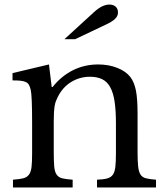

<svg xmlns="http://www.w3.org/2000/svg" viewBox="-20 -823 729 843"><path d="M216 -157Q216 -116 218 -92.5Q220 -69 228.5 -56.5Q237 -44 253.5 -40Q270 -36 299 -34V0H37V-34Q65 -36 81.5 -40Q98 -44 107 -56Q116 -68 118.5 -90Q121 -112 121 -150V-283Q121 -402 115 -428Q112 -441 107.5 -449.5Q103 -458 94 -462.5Q85 -467 71 -468.5Q57 -470 35 -470V-502L195 -540L207 -441H211Q249 -489 300 -514.5Q351 -540 411 -540Q457 -540 495 -525Q533 -510 553 -484Q570 -461 577 -424.5Q584 -388 584 -324V-157Q584 -116 586.5 -92.5Q589 -69 597 -56.5Q605 -44 621.5 -40Q638 -36 665 -34V0H406V-34Q434 -35 450.5 -39.5Q467 -44 475.5 -56Q484 -68 486.5 -90.5Q489 -113 489 -150V-282Q489 -339 483 -378Q477 -417 463.5 -441Q450 -465 428 -475.5Q406 -486 375 -486Q330 -486 292.5 -463Q255 -440 234 -398Q229 -388 225.5 -379Q222 -370 220 -358Q218 -346 217 -330.5Q216 -315 216 -291ZM263 -651 393 -770Q429 -803 460 -803Q477 -803 487.5 -794Q498 -785 498 -768Q498 -752 484.5 -739.5Q471 -727 447 -716L310 -651Z"/></svg>

Font: SVN-Libre Baskerville
Style: Regular
Weight: 400
Designer: Pablo Impallari, Rodrigo Fuenzalida
Foundry: Pablo Impallari, Rodrigo Fuenzalida
Version: Version 1.000; ttfautohint (v1.8.4)